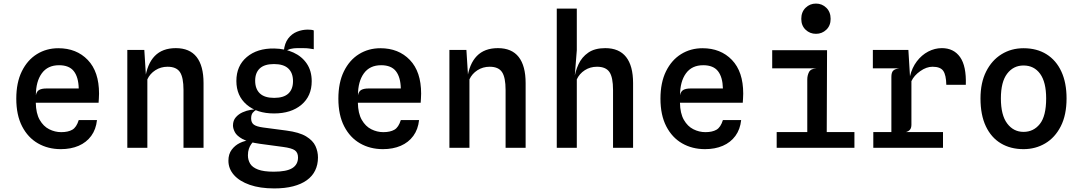

<svg xmlns="http://www.w3.org/2000/svg" viewBox="-20 -826 6040 1073"><path d="M320 7.5Q248.5 7.5 192.2 -24.8Q136 -57 103.5 -120Q71 -183 71 -274.5Q71 -364.5 102 -427.5Q133 -490.5 186.2 -523.5Q239.5 -556.5 306 -556.5Q407.5 -556.5 470.5 -491Q533.5 -425.5 533.5 -303Q533.5 -286 532.5 -276.2Q531.5 -266.5 531 -252H180Q181 -192.5 201.8 -156.2Q222.5 -120 254.8 -103.8Q287 -87.5 322 -87.5Q360.5 -87.5 384 -101Q407.5 -114.5 420 -155H522Q516.5 -103 489.8 -66.5Q463 -30 419.5 -11.2Q376 7.5 320 7.5ZM180.5 -293.5Q184.5 -315.5 199 -323.5Q213.5 -331.5 239 -331.5H420Q418.5 -395 392.5 -428.2Q366.5 -461.5 310 -461.5Q246.5 -461.5 213.5 -416Q180.5 -370.5 180.5 -293.5Z M691.5 0V-547H786.5L799.5 -341L790.5 -382.5Q802 -469 844.8 -513Q887.5 -557 962.5 -557Q1040 -557 1078.8 -507.5Q1117.5 -458 1117.5 -361.5V0H1005.5V-323Q1005.5 -393.5 985.5 -423.2Q965.5 -453 916.5 -453Q878.5 -453 848.2 -433.5Q818 -414 803.5 -382.5V0Z M1512.5 227Q1433 227 1375.8 207Q1318.5 187 1287.5 152Q1256.5 117 1256.5 72Q1256.5 35 1275 10.5Q1293.5 -14 1320.5 -27Q1347.5 -40 1373 -41.5L1399 -39Q1392 -31.5 1384 -20.5Q1376 -9.5 1370.8 6Q1365.5 21.5 1365.5 42Q1365.5 68 1378 88.8Q1390.5 109.5 1422 121.5Q1453.5 133.5 1510 133.5Q1581.5 133.5 1613.5 113.5Q1645.5 93.5 1645.5 54Q1645.5 27 1628 14.2Q1610.5 1.5 1561 -5L1431.5 -22.5Q1367 -31.5 1335 -49.2Q1303 -67 1292.5 -87.5Q1282 -108 1282 -124.5Q1282 -152.5 1297.8 -170.5Q1313.5 -188.5 1336 -198.5Q1358.5 -208.5 1380.8 -212Q1403 -215.5 1415.5 -214Q1401.5 -207 1392.5 -196Q1383.5 -185 1383.5 -164Q1383.5 -141 1398.2 -129.8Q1413 -118.5 1450.5 -113.5L1579.5 -96.5Q1652.5 -87 1690.8 -63.8Q1729 -40.5 1743 -9.8Q1757 21 1757 54Q1757 94.5 1741.2 126.8Q1725.5 159 1694.5 181.2Q1663.5 203.5 1618 215.2Q1572.5 227 1512.5 227ZM1511.5 -192Q1416 -192 1358.5 -241.2Q1301 -290.5 1301 -373.5Q1301 -458 1359.2 -507.2Q1417.5 -556.5 1512.5 -555Q1573 -554 1620.2 -532.2Q1667.5 -510.5 1694.8 -470Q1722 -429.5 1722 -372Q1722 -289 1664.5 -240.5Q1607 -192 1511.5 -192ZM1512 -279Q1565.5 -279 1591.5 -303.2Q1617.5 -327.5 1617.5 -372.5Q1617.5 -418.5 1591.2 -443.2Q1565 -468 1511 -468Q1458 -468 1432 -443.8Q1406 -419.5 1406 -375Q1406 -329 1432.2 -304Q1458.5 -279 1512 -279ZM1572.5 -535.5 1566 -540.5Q1570.5 -584.5 1590.5 -610.8Q1610.5 -637 1639.8 -648.8Q1669 -660.5 1700 -660.5Q1710 -660.5 1718.8 -659.5Q1727.5 -658.5 1733.5 -656V-551Q1718 -553.5 1706.2 -555.2Q1694.5 -557 1672 -557Q1658 -557 1640 -557Q1622 -557 1604.2 -552.8Q1586.5 -548.5 1572.5 -535.5Z M2120 7.5Q2048.5 7.5 1992.2 -24.8Q1936 -57 1903.5 -120Q1871 -183 1871 -274.5Q1871 -364.5 1902 -427.5Q1933 -490.5 1986.2 -523.5Q2039.5 -556.5 2106 -556.5Q2207.5 -556.5 2270.5 -491Q2333.5 -425.5 2333.5 -303Q2333.5 -286 2332.5 -276.2Q2331.5 -266.5 2331 -252H1980Q1981 -192.5 2001.8 -156.2Q2022.5 -120 2054.8 -103.8Q2087 -87.5 2122 -87.5Q2160.5 -87.5 2184 -101Q2207.5 -114.5 2220 -155H2322Q2316.5 -103 2289.8 -66.5Q2263 -30 2219.5 -11.2Q2176 7.5 2120 7.5ZM1980.5 -293.5Q1984.5 -315.5 1999 -323.5Q2013.5 -331.5 2039 -331.5H2220Q2218.5 -395 2192.5 -428.2Q2166.5 -461.5 2110 -461.5Q2046.5 -461.5 2013.5 -416Q1980.5 -370.5 1980.5 -293.5Z M2491.5 0V-547H2586.5L2599.5 -341L2590.5 -382.5Q2602 -469 2644.8 -513Q2687.5 -557 2762.5 -557Q2840 -557 2878.8 -507.5Q2917.5 -458 2917.5 -361.5V0H2805.5V-323Q2805.5 -393.5 2785.5 -423.2Q2765.5 -453 2716.5 -453Q2678.5 -453 2648.2 -433.5Q2618 -414 2603.5 -382.5V0Z M3091.5 0V-778H3203.5V-545.5L3190.5 -381L3200 -346L3188.5 -381.5Q3194.5 -426.5 3213 -466.8Q3231.5 -507 3267.8 -532Q3304 -557 3362.5 -557Q3440 -557 3479 -507.5Q3518 -458 3518 -361.5V0H3406V-323Q3406 -394 3385.8 -423.5Q3365.5 -453 3316.5 -453Q3278 -453 3248 -433.5Q3218 -414 3203.5 -382.5V0Z M3920 7.5Q3848.5 7.5 3792.2 -24.8Q3736 -57 3703.5 -120Q3671 -183 3671 -274.5Q3671 -364.5 3702 -427.5Q3733 -490.5 3786.2 -523.5Q3839.5 -556.5 3906 -556.5Q4007.5 -556.5 4070.5 -491Q4133.5 -425.5 4133.5 -303Q4133.5 -286 4132.5 -276.2Q4131.5 -266.5 4131 -252H3780Q3781 -192.5 3801.8 -156.2Q3822.5 -120 3854.8 -103.8Q3887 -87.5 3922 -87.5Q3960.5 -87.5 3984 -101Q4007.5 -114.5 4020 -155H4122Q4116.5 -103 4089.8 -66.5Q4063 -30 4019.5 -11.2Q3976 7.5 3920 7.5ZM3780.5 -293.5Q3784.5 -315.5 3799 -323.5Q3813.5 -331.5 3839 -331.5H4020Q4018.5 -395 3992.5 -428.2Q3966.5 -461.5 3910 -461.5Q3846.5 -461.5 3813.5 -416Q3780.5 -370.5 3780.5 -293.5Z M4491.5 -15V-382Q4491.5 -404 4501 -423Q4510.5 -442 4542.5 -444L4491.5 -466.5L4486 -510L4602 -545.5L4600 -15ZM4320.5 0V-88H4755V0ZM4295.5 -444V-545.5H4602L4564.5 -444ZM4540 -637Q4506 -637 4482 -660Q4458 -683 4458 -720.5Q4458 -759 4482 -782.5Q4506 -806 4540 -806Q4574 -806 4598 -782.5Q4622 -759 4622 -720.5Q4622 -683 4598 -660Q4574 -637 4540 -637Z M4860.5 0V-88H5250V0ZM4858 -444V-547H5022V-444ZM4961.5 -10V-396Q4961.5 -421 4971.5 -431Q4981.5 -441 5005.5 -444L4961.5 -486V-547H5056.5L5065.5 -400Q5077 -448 5103.8 -483.2Q5130.5 -518.5 5167.2 -537.8Q5204 -557 5243.5 -557Q5310 -557 5345.5 -506.8Q5381 -456.5 5377.5 -352H5268.5Q5267.5 -406.5 5251.5 -429.8Q5235.5 -453 5191.5 -453Q5157.5 -453 5122.8 -428.5Q5088 -404 5073.5 -372.5V-129.5Q5073.5 -111.5 5065.8 -101.8Q5058 -92 5043 -88L5073.5 -66.5V-10Z M5700 7.5Q5627.5 7.5 5573.5 -24.8Q5519.5 -57 5489.5 -120.2Q5459.5 -183.5 5459.5 -276Q5459.5 -363.5 5491 -426.2Q5522.5 -489 5577 -522.8Q5631.5 -556.5 5700 -556.5Q5774.5 -556.5 5828.5 -522.8Q5882.5 -489 5911.5 -426.2Q5940.5 -363.5 5940.5 -276Q5940.5 -183.5 5908.2 -120.2Q5876 -57 5821.5 -24.8Q5767 7.5 5700 7.5ZM5700 -89Q5756 -89 5791.2 -133.2Q5826.5 -177.5 5826.5 -276Q5826.5 -367 5792.8 -413.5Q5759 -460 5700 -460Q5643.5 -460 5608.5 -414.2Q5573.5 -368.5 5573.5 -276Q5573.5 -182.5 5608.8 -135.8Q5644 -89 5700 -89Z"/></svg>

Font: Spline Sans Mono Medium
Style: Regular
Weight: 500
Monospace: yes
Version: Version 1.004